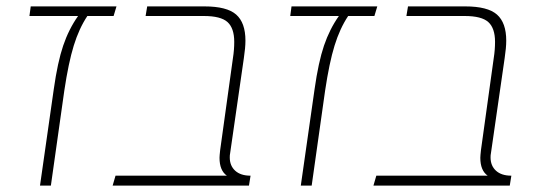

<svg xmlns="http://www.w3.org/2000/svg" viewBox="-20 -580 1680 600"><path d="M335 -530H253Q227 -491 210.5 -437.5Q194 -384 181 -297L139 0H105L148 -301Q160 -386 177.5 -437.5Q195 -489 224 -530H72L76 -560H344Z M698 -88Q698 -62 715 -46.5Q732 -31 763 -31L758 0H332L341 -31H689Q666 -47 666 -87Q666 -93 668 -111L708 -399Q712 -424 712 -449Q712 -492 691 -511Q670 -530 617 -530H435L440 -560H619Q689 -560 718 -534.5Q747 -509 747 -453Q747 -431 742 -398L699 -100Q698 -96 698 -88Z M1150 -530H1068Q1042 -491 1025.5 -437.5Q1009 -384 996 -297L954 0H920L963 -301Q975 -386 992.5 -437.5Q1010 -489 1039 -530H887L891 -560H1159Z M1513 -88Q1513 -62 1530 -46.5Q1547 -31 1578 -31L1573 0H1147L1156 -31H1504Q1481 -47 1481 -87Q1481 -93 1483 -111L1523 -399Q1527 -424 1527 -449Q1527 -492 1506 -511Q1485 -530 1432 -530H1250L1255 -560H1434Q1504 -560 1533 -534.5Q1562 -509 1562 -453Q1562 -431 1557 -398L1514 -100Q1513 -96 1513 -88Z"/></svg>

Font: FiraGO UltraLight
Style: Italic
Weight: 200
Italic angle: -8°
Designer: bBox Type GmbH
Foundry: bBox Type GmbH
Version: Version 1.001